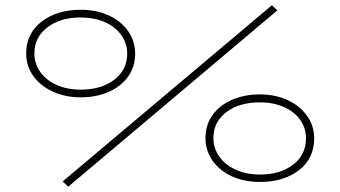

<svg xmlns="http://www.w3.org/2000/svg" viewBox="-20 -673 1287 726"><path d="M217 13 1008 -653 1029 -634 238 33ZM79 -471Q79 -546 137 -591Q195 -636 285 -636Q344 -636 390.5 -615Q437 -594 464 -556Q491 -518 491 -470Q491 -421 464.5 -383.5Q438 -346 391 -325.5Q344 -305 285 -305Q227 -305 180 -326.5Q133 -348 106 -385.5Q79 -423 79 -471ZM461 -470Q461 -509 438.5 -540.5Q416 -572 376 -589.5Q336 -607 285 -607Q208 -607 159 -569.5Q110 -532 110 -471Q110 -432 132.5 -400.5Q155 -369 195 -351.5Q235 -334 285 -334Q363 -334 412 -371.5Q461 -409 461 -470ZM757 -151Q757 -200 783.5 -237.5Q810 -275 857 -295.5Q904 -316 963 -316Q1021 -316 1067.5 -294.5Q1114 -273 1141 -235Q1168 -197 1168 -150Q1168 -74 1110.5 -29.5Q1053 15 963 15Q904 15 857.5 -6Q811 -27 784 -65Q757 -103 757 -151ZM1137 -150Q1137 -189 1115 -220Q1093 -251 1053 -268.5Q1013 -286 963 -286Q885 -286 836 -249Q787 -212 787 -151Q787 -112 809.5 -80.5Q832 -49 872 -31Q912 -13 963 -13Q1040 -13 1088.5 -50.5Q1137 -88 1137 -150Z"/></svg>

Font: BioRhyme Expanded ExtraLight
Style: Regular
Weight: 275
Width: 7
Designer: Aoife Mooney
Foundry: Aoife Mooney Type
Version: Version 1.000